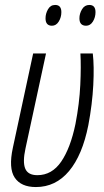

<svg xmlns="http://www.w3.org/2000/svg" viewBox="-20 -747 419 776"><path d="M125 9Q65 9 39.5 -29Q14 -67 32 -150L114 -531H166L83 -147Q71 -92 82 -65.5Q93 -39 131 -39Q190 -39 227.5 -94Q265 -149 285 -246Q301 -329 304.5 -404Q308 -479 305 -531H355Q361 -480 357 -403Q353 -326 337 -241Q313 -120 259 -55.5Q205 9 125 9ZM328 -643Q301 -643 301 -673Q301 -692 311.5 -709.5Q322 -727 341 -727Q366 -727 366 -698Q366 -677 355.5 -660Q345 -643 328 -643ZM190 -643Q164 -643 164 -673Q164 -692 174 -709.5Q184 -727 203 -727Q228 -727 228 -698Q228 -677 217.5 -660Q207 -643 190 -643Z"/></svg>

Font: Noto Sans ExtraCondensed Light
Style: Italic
Weight: 300
Width: 2
Italic angle: -12°
Designer: Monotype Design Team
Foundry: Monotype Imaging Inc.
Version: Version 2.013; ttfautohint (v1.8.4.7-5d5b)